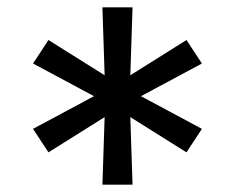

<svg xmlns="http://www.w3.org/2000/svg" viewBox="-20 -602 640 523"><path d="M259 -99 265 -283 112 -187 70 -251 236 -340 70 -429 112 -493 265 -397 259 -582H341L335 -397L488 -493L530 -429L364 -340L530 -251L488 -187L335 -283L341 -99Z"/></svg>

Font: Iosevka Meiseki Sans
Style: Regular
Weight: 400
Monospace: yes
Designer: Belleve Invis
Foundry: Belleve Invis
Version: Version 11.2.6; ttfautohint (v1.8.4)